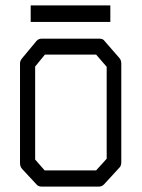

<svg xmlns="http://www.w3.org/2000/svg" viewBox="-20 -740 526 710"><path d="M110 -494V-150L145 -110H335.5L374.5 -153V-493L335.5 -538H146ZM63 -526 114.5 -588Q122 -597 134 -597H347.5Q361.5 -597 367 -588L421 -526Q428.5 -518 428.5 -505V-140Q428.5 -126 420.5 -119L365.5 -59Q357 -50 346.5 -50H134Q121.5 -50 115 -58L62 -115Q54 -123.5 54 -137V-506Q54 -515.5 63 -526ZM93.5 -720H388V-659H93.5Z"/></svg>

Font: 3270 Nerd Font Mono SemCond
Style: Regular
Weight: 400
Monospace: yes
Version: Version 3.0.1;Nerd Fonts 3.1.1